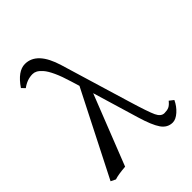

<svg xmlns="http://www.w3.org/2000/svg" viewBox="-202 -810 934 934"><g transform="rotate(-45 265.5 -343.0)"><path d="M521 -60.1Q507.3 -30.3 483.4 -9Q459.5 12.2 438 12.2Q402.3 12.2 380.1 -19.8Q357.9 -51.8 335.9 -126L265.1 -362.8L122.1 0Q70.8 3.9 46.9 12.2L22 0L243.2 -435.1L230 -478Q215.3 -527.3 200 -560.5Q184.6 -593.8 170.4 -609.6Q156.2 -625.5 145 -631.3Q133.8 -637.2 122.1 -637.2Q84.5 -637.2 50.8 -611.8L34.2 -628.9Q81.1 -698.2 130.9 -698.2Q212.9 -698.2 252 -568.8L358.9 -213.9Q390.6 -108.4 404.8 -78.6Q418.9 -48.8 441.9 -48.8Q460 -48.8 472.2 -54Q484.4 -59.1 499 -77.1Z"/></g></svg>

Font: Linux Biolinum
Style: Regular
Weight: 400
Designer: Philipp H. Poll
Foundry: Philipp H. Poll
Version: Version 0.6.4